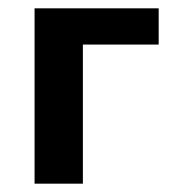

<svg xmlns="http://www.w3.org/2000/svg" viewBox="-20 -441 425 461"><path d="M361 -421V-334H179V0H63V-421Z"/></svg>

Font: EauTest
Style: Bold
Weight: 700
Designer: Christian Thalmann (Catharsis Fonts)
Version: Version 0.001;PS 000.001;hotconv 1.0.88;makeotf.lib2.5.64775